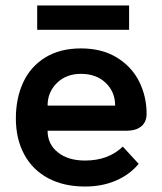

<svg xmlns="http://www.w3.org/2000/svg" viewBox="-20 -672 594 702"><path d="M38 -239Q38 -312 64.5 -370Q91 -428 145 -461.5Q199 -495 276 -495Q353 -495 407.5 -461.5Q462 -428 489 -373.5Q516 -319 516 -256Q516 -226 496.5 -210Q477 -194 443 -194H154Q154 -145 191.5 -115Q229 -85 291 -85Q376 -85 429 -136L487 -73Q455 -34 404.5 -12Q354 10 291 10Q213 10 156 -20.5Q99 -51 68.5 -107.5Q38 -164 38 -239ZM401 -286Q401 -336 366.5 -369Q332 -402 276 -402Q222 -402 188 -368.5Q154 -335 154 -286ZM116 -652H452V-563H116Z"/></svg>

Font: Niramit SemiBold
Style: Regular
Weight: 600
Designer: Katatrad Aksorn Co.,Ltd.
Foundry: Cadson Demak Co.,Ltd.
Version: Version 1.001; ttfautohint (v1.6)